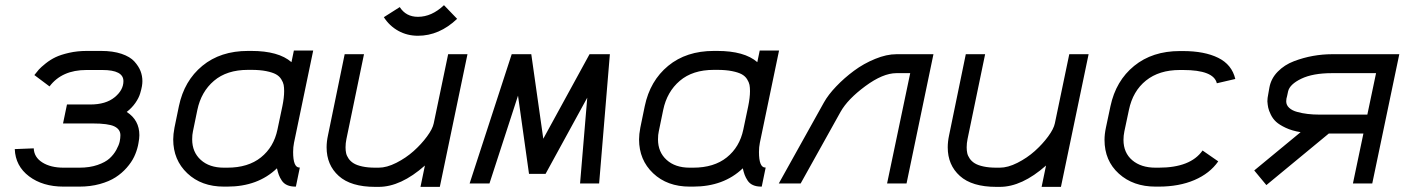

<svg xmlns="http://www.w3.org/2000/svg" viewBox="-20 -709 5441 742"><path d="M329.1 -305.2Q388.7 -305.2 422.9 -333Q457 -360.8 457 -395.5Q457 -438.5 375.5 -438.5H314Q219.2 -438.5 171.4 -375L112.8 -418.9Q122.1 -431.2 130.1 -440.2Q138.2 -449.2 156.5 -463.9Q174.8 -478.5 194.8 -488Q214.8 -497.6 246.8 -504.9Q278.8 -512.2 315.4 -512.2H370.6Q416.5 -512.2 449.7 -501Q482.9 -489.7 499.5 -471.2Q516.1 -452.6 523.2 -434.1Q530.3 -415.5 530.3 -395.5Q530.3 -386.7 528.6 -376.2Q526.9 -365.7 521.7 -348.1Q516.6 -330.6 503.2 -311.3Q489.7 -292 469.7 -276.4Q518.6 -245.1 518.6 -186.5Q518.6 -173.8 515.1 -155.8L513.2 -146Q508.3 -124 498.3 -103Q488.3 -82 469.7 -60.8Q451.2 -39.6 426.5 -23.7Q401.9 -7.8 365.7 2.2Q329.6 12.2 286.6 12.2H225.6Q145 12.2 92.3 -27.6Q39.6 -67.4 37.1 -132.8L110.4 -135.7Q111.8 -101.1 143.8 -81.1Q175.8 -61 225.6 -61H286.6Q326.7 -61 356.9 -71.5Q387.2 -82 403.3 -96.7Q419.4 -111.3 429.7 -130.1Q439.9 -148.9 442.6 -162.1Q445.3 -175.3 445.3 -186.5Q445.3 -209 422.1 -220.5Q398.9 -231.9 337.4 -231.9H223.6L238.8 -305.2Z M742.7 -284.2 725.6 -201.2Q722.7 -188.5 722.7 -170.4Q722.7 -121.1 755.9 -91.1Q789.1 -61 845.2 -61H858.4Q939 -61 988.5 -100.8Q1038.1 -140.6 1052.2 -208L1071.3 -298.8Q1078.1 -332 1078.1 -356.9Q1078.1 -371.1 1076.2 -381.1Q1074.2 -391.1 1066.9 -402.8Q1059.6 -414.6 1046.4 -421.9Q1033.2 -429.2 1009 -434.1Q984.9 -439 951.2 -439H938.5Q856.4 -439 806.9 -396.7Q757.3 -354.5 742.7 -284.2ZM1138.7 -61.5 1123.5 12.2H1121.6Q1103 12.2 1089.8 6.3Q1076.7 0.5 1069.1 -11Q1061.5 -22.5 1057.6 -33Q1053.7 -43.5 1050.3 -58.6Q976.6 12.2 858.4 12.2H845.2Q758.3 12.2 703.9 -39.3Q649.4 -90.8 649.4 -170.4Q649.4 -189.9 654.3 -215.8L671.4 -298.8Q691.9 -397 762 -454.6Q832 -512.2 938.5 -512.2H951.2Q1056.6 -512.2 1106.4 -468.8L1115.7 -513.7H1190.4L1116.2 -157.2Q1112.8 -140.1 1112.8 -121.6Q1112.8 -61.5 1137.2 -61.5Z M1318.8 -171.9Q1315.4 -155.3 1315.4 -139.6Q1315.4 -127.4 1317.6 -117.2Q1319.8 -106.9 1327.1 -96.2Q1334.5 -85.4 1346.7 -77.9Q1358.9 -70.3 1380.1 -65.7Q1401.4 -61 1430.2 -61H1443.4Q1474.6 -61 1511.7 -79.8Q1548.8 -98.6 1578.6 -125.2Q1608.4 -151.9 1630.1 -181.4Q1651.9 -210.9 1656.2 -232.4L1711.9 -499.5H1786.6L1679.7 13.2H1605L1622.1 -69.3Q1528.8 13.2 1443.4 13.2H1430.2Q1335.9 13.2 1289.1 -29.1Q1242.2 -71.3 1242.2 -139.6Q1242.2 -162.1 1247.6 -186.5L1312 -499.5H1386.7ZM1595.2 -570.8Q1553.7 -570.8 1519.3 -589.8Q1484.9 -608.9 1463.4 -642.6L1524.9 -681.6Q1548.8 -644 1595.2 -644Q1648.4 -644 1695.8 -689L1746.6 -636.2Q1677.7 -570.8 1595.2 -570.8Z M1871.6 0H1794.9L1957.5 -499.5H2033.2L2079.6 -172.9L2258.3 -499.5H2336.9L2295.4 0H2221.7L2249.5 -331.5L2088.4 -37.1H2024.4L1981.9 -339.4Z M2543 -284.2 2525.9 -201.2Q2522.9 -188.5 2522.9 -170.4Q2522.9 -121.1 2556.2 -91.1Q2589.4 -61 2645.5 -61H2658.7Q2739.3 -61 2788.8 -100.8Q2838.4 -140.6 2852.5 -208L2871.6 -298.8Q2878.4 -332 2878.4 -356.9Q2878.4 -371.1 2876.5 -381.1Q2874.5 -391.1 2867.2 -402.8Q2859.9 -414.6 2846.7 -421.9Q2833.5 -429.2 2809.3 -434.1Q2785.2 -439 2751.5 -439H2738.8Q2656.7 -439 2607.2 -396.7Q2557.6 -354.5 2543 -284.2ZM2939 -61.5 2923.8 12.2H2921.9Q2903.3 12.2 2890.1 6.3Q2877 0.5 2869.4 -11Q2861.8 -22.5 2857.9 -33Q2854 -43.5 2850.6 -58.6Q2776.9 12.2 2658.7 12.2H2645.5Q2558.6 12.2 2504.2 -39.3Q2449.7 -90.8 2449.7 -170.4Q2449.7 -189.9 2454.6 -215.8L2471.7 -298.8Q2492.2 -397 2562.3 -454.6Q2632.3 -512.2 2738.8 -512.2H2751.5Q2856.9 -512.2 2906.7 -468.8L2916 -513.7H2990.7L2916.5 -157.2Q2913.1 -140.1 2913.1 -121.6Q2913.1 -61.5 2937.5 -61.5Z M3164.1 -313Q3180.7 -342.8 3211.7 -375.2Q3242.7 -407.7 3280.3 -435.5Q3317.9 -463.4 3362.1 -481.4Q3406.2 -499.5 3444.3 -499.5H3587.4L3483.4 0H3408.2L3497.6 -426.3H3444.3Q3392.1 -426.3 3324 -376Q3255.9 -325.7 3228.5 -276.9L3074.2 0H2989.7Z M3719.2 -171.9Q3715.8 -155.3 3715.8 -139.6Q3715.8 -127.4 3718 -117.2Q3720.2 -106.9 3727.5 -96.2Q3734.9 -85.4 3747.1 -77.9Q3759.3 -70.3 3780.5 -65.7Q3801.8 -61 3830.6 -61H3843.8Q3875 -61 3912.1 -79.8Q3949.2 -98.6 3979 -125.2Q4008.8 -151.9 4030.5 -181.4Q4052.2 -210.9 4056.6 -232.4L4112.3 -499.5H4187L4080.1 13.2H4005.4L4022.5 -69.3Q3929.2 13.2 3843.8 13.2H3830.6Q3736.3 13.2 3689.5 -29.1Q3642.6 -71.3 3642.6 -139.6Q3642.6 -162.1 3647.9 -186.5L3712.4 -499.5H3787.1Z M4551.8 -438.5H4539.6Q4459.5 -438.5 4408.7 -397.7Q4357.9 -356.9 4342.8 -284.2L4325.2 -201.2Q4321.8 -184.6 4321.8 -168.5Q4321.8 -118.7 4355.7 -89.8Q4389.6 -61 4445.8 -61H4458Q4581.1 -61 4627.4 -127.4L4688 -85.4Q4655.3 -38.6 4595.9 -13.2Q4536.6 12.2 4458 12.2H4445.8Q4359.4 12.2 4304 -37.8Q4248.5 -87.9 4248.5 -168.5Q4248.5 -190.4 4253.9 -215.8L4271.5 -298.8Q4292.5 -397 4363 -454.3Q4433.6 -511.7 4539.6 -511.7H4551.8Q4634.8 -511.7 4687.7 -485.6Q4740.7 -459.5 4753.9 -403.8L4682.6 -387.2Q4670.4 -438.5 4551.8 -438.5Z M5006.3 -198.2Q4973.1 -203.6 4948.7 -215.1Q4924.3 -226.6 4911.6 -238.3Q4898.9 -250 4891.1 -266.1Q4883.3 -282.2 4881.1 -293Q4878.9 -303.7 4877.9 -317.4Q4877.9 -329.6 4881.3 -345.7L4885.7 -370.6Q4892.1 -405.8 4918 -432.1Q4943.8 -458.5 4980.5 -472.4Q5017.1 -486.3 5054.2 -492.9Q5091.3 -499.5 5127.4 -499.5H5387.7L5283.2 0H5208.5L5249 -192.9H5115.2L4874 6.3L4827.1 -50.3ZM5297.9 -426.3H5127.4Q5053.7 -426.3 5009 -404.8Q4964.4 -383.3 4958 -356L4954.1 -337.9Q4950.7 -327.6 4950.7 -317.4Q4950.7 -302.7 4962.2 -292.2Q4973.6 -281.7 4993.2 -276.4Q5012.7 -271 5033.7 -268.6Q5054.7 -266.1 5078.6 -266.1H5264.2Z"/></svg>

Font: Anka/Coder
Style: Italic
Weight: 400
Italic angle: -12°
Monospace: yes
Version: Version 001.100